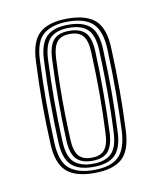

<svg xmlns="http://www.w3.org/2000/svg" viewBox="-58 -853 444 527"><g transform="rotate(-10 164.0 -590.0)"><path d="M164 -374.8Q110.5 -374.8 85.9 -397.8Q61.2 -420.8 59 -474.2Q56.2 -532 56.1 -587.6Q56 -643.2 59 -705.5Q61.5 -761.2 87.2 -783.2Q113 -805.2 164 -805.2Q217.2 -805.2 241.9 -782.5Q266.5 -759.8 268.8 -705.8Q271.5 -642 271.5 -586.1Q271.5 -530.2 268.8 -474.2Q266.5 -419.5 241.4 -397.1Q216.2 -374.8 164 -374.8ZM164 -383.2Q211.5 -383.2 233.4 -404.4Q255.2 -425.5 257.8 -475Q260 -524.2 260.2 -581.6Q260.5 -639 257.8 -705Q255.5 -753.8 233.9 -775.2Q212.2 -796.8 164 -796.8Q121.2 -796.8 96.9 -777.9Q72.5 -759 70.2 -706.2Q67.5 -645.8 67.5 -590.6Q67.5 -535.5 70 -474.8Q72.5 -421.8 96.4 -402.5Q120.2 -383.2 164 -383.2ZM164 -391.8Q122 -391.8 102.6 -411.1Q83.2 -430.5 81.2 -474.8Q79 -525.5 78.6 -581.4Q78.2 -637.2 81.2 -704.2Q83.2 -749.8 102.8 -769Q122.2 -788.2 164 -788.2Q204.5 -788.2 224.5 -769.8Q244.5 -751.2 246.2 -705.2Q249 -639 249 -586.2Q249 -533.5 246.2 -474.8Q244.5 -430.5 225.1 -411.1Q205.8 -391.8 164 -391.8ZM164 -400.5Q199.2 -400.5 216.4 -417.5Q233.5 -434.5 235.2 -476Q237 -511 237.5 -547Q238 -583 237.5 -621.9Q237 -660.8 235.2 -704Q233.5 -744.8 216.9 -762.1Q200.2 -779.5 164 -779.5Q129.2 -779.5 111.9 -762.8Q94.5 -746 92.5 -704Q90 -646 89.9 -588.6Q89.8 -531.2 92.5 -476Q94.2 -433 112.1 -416.8Q130 -400.5 164 -400.5ZM164 -408.8Q135 -408.8 120.1 -423.8Q105.2 -438.8 103.5 -477Q101 -537.2 101.1 -592.1Q101.2 -647 103.8 -704.2Q105.5 -739.5 119.2 -755.4Q133 -771.2 164 -771.2Q192.2 -771.2 207.4 -756.8Q222.5 -742.2 224.2 -702.8Q226.5 -646 226.5 -588Q226.5 -530 224.2 -476.8Q222.5 -441.5 208.9 -425.1Q195.2 -408.8 164 -408.8ZM164 -417.5Q188.8 -417.5 200.1 -431.4Q211.5 -445.2 212.8 -476.8Q215.5 -533.8 215.5 -586.8Q215.5 -639.8 212.8 -703Q211.5 -734.8 200.2 -748.6Q189 -762.5 164 -762.5Q138.8 -762.5 127.5 -748.4Q116.2 -734.2 114.8 -702.2Q113 -662.8 112.4 -626Q111.8 -589.2 112.4 -552.8Q113 -516.2 114.8 -477Q116.2 -445 127.8 -431.2Q139.2 -417.5 164 -417.5Z"/></g></svg>

Font: Big Shoulders Inline Text Thin Light
Style: Regular
Weight: 300
Version: Version 2.002